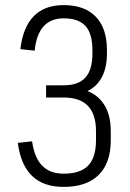

<svg xmlns="http://www.w3.org/2000/svg" viewBox="-20 -727 511 754"><path d="M230 7Q150 7 105.5 -36.5Q61 -80 50 -166L106 -172Q115 -108 145.5 -76.5Q176 -45 230 -45Q296 -45 326.5 -77Q357 -109 357 -176V-212Q357 -278 325.5 -311Q294 -344 230 -344H161V-392H230Q288 -392 315.5 -422.5Q343 -453 343 -517V-530Q343 -595 315.5 -625Q288 -655 230 -655Q180 -655 151.5 -624Q123 -593 116 -528L60 -534Q70 -620 112.5 -663.5Q155 -707 230 -707Q312 -707 356 -661.5Q400 -616 400 -530V-517Q400 -458 377 -418.5Q354 -379 308 -363L307 -375Q360 -360 387.5 -318.5Q415 -277 415 -212V-176Q415 -87 367.5 -40Q320 7 230 7Z"/></svg>

Font: Pathway Extreme Condensed Thin
Style: Regular
Weight: 250
Width: 3
Version: Version 1.001;gftools[0.9.26]